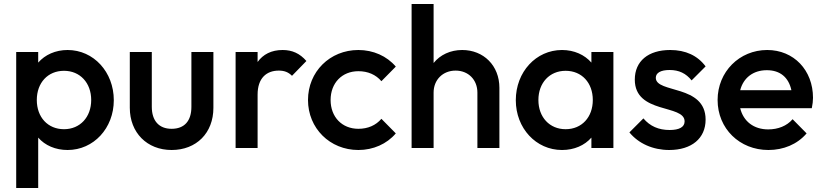

<svg xmlns="http://www.w3.org/2000/svg" viewBox="-20 -740 4112 960"><path d="M318 10C448 10 549 -99 549 -239C549 -380 448 -490 318 -490C257 -490 205 -466 171 -427V-480H61V200H171V-52C205 -13 257 10 318 10ZM164 -240C164 -326 219 -386 300 -386C380 -386 436 -326 436 -240C436 -154 380 -94 300 -94C219 -94 164 -154 164 -240Z M838 10C962 10 1047 -75 1047 -201V-480H937V-206C937 -135 902 -96 838 -96C775 -96 739 -136 739 -206V-480H629V-201C629 -77 715 10 838 10Z M1158 0H1268V-267C1268 -349 1312 -387 1374 -387C1402 -387 1422 -379 1440 -361L1512 -435C1479 -473 1441 -490 1393 -490C1337 -490 1295 -468 1268 -430V-480H1158Z M1772 10C1846 10 1914 -20 1959 -73L1887 -146C1859 -113 1819 -96 1772 -96C1690 -96 1633 -155 1633 -240C1633 -325 1690 -384 1772 -384C1819 -384 1859 -367 1887 -334L1959 -407C1914 -460 1846 -490 1772 -490C1629 -490 1520 -381 1520 -240C1520 -99 1629 10 1772 10Z M2367 -277V0H2477V-301C2477 -412 2398 -490 2291 -490C2232 -490 2181 -466 2148 -425V-720H2038V0H2148V-277C2148 -341 2194 -387 2258 -387C2322 -387 2367 -341 2367 -277Z M2790 10C2851 10 2903 -13 2937 -52V0H3047V-480H2937V-427C2903 -466 2851 -490 2790 -490C2660 -490 2559 -380 2559 -239C2559 -99 2660 10 2790 10ZM2672 -240C2672 -326 2728 -386 2808 -386C2889 -386 2944 -326 2944 -240C2944 -154 2889 -94 2808 -94C2728 -94 2672 -154 2672 -240Z M3326 10C3438 10 3508 -48 3508 -142C3508 -319 3259 -272 3259 -351C3259 -376 3284 -390 3328 -390C3375 -390 3410 -373 3438 -338L3508 -408C3468 -462 3408 -490 3331 -490C3221 -490 3154 -434 3154 -342C3154 -168 3403 -220 3403 -133C3403 -105 3377 -90 3328 -90C3273 -90 3230 -109 3197 -148L3127 -78C3173 -22 3245 10 3326 10Z M3822 10C3897 10 3966 -18 4013 -73L3943 -144C3914 -110 3870 -93 3821 -93C3749 -93 3697 -133 3681 -199H4039C4043 -219 4045 -235 4045 -251C4045 -389 3949 -490 3816 -490C3677 -490 3568 -381 3568 -240C3568 -97 3678 10 3822 10ZM3681 -289C3697 -351 3746 -389 3814 -389C3881 -389 3923 -353 3937 -289Z"/></svg>

Font: MV Cash Medium
Style: Regular
Weight: 500
Designer: Rodrigo Fuenzalida
Foundry: fragTYPE
Version: Version 1.100;Glyphs 3.1.2 (3151)